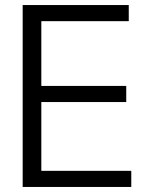

<svg xmlns="http://www.w3.org/2000/svg" viewBox="-20 -742 601 762"><path d="M491 -658V-722H70V0H501V-64H144V-337H481V-401H144V-658Z"/></svg>

Font: Perun Light
Style: Regular
Weight: 300
Foundry: Copyright (c) Stefan Peev, Context Ltd, 2016
Version: Version 1.089